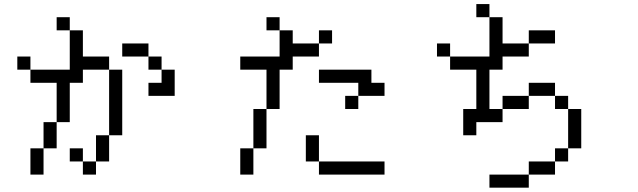

<svg xmlns="http://www.w3.org/2000/svg" viewBox="-20 -832 3040 915"><path d="M125 -125Q125 -125 125 0H187.5Q187.5 0 187.5 -125ZM375 -62.5V0H437.5V-62.5ZM375 -62.5V-125H312.5V-62.5ZM437.5 -62.5H500Q500 -62.5 500 -187.5H437.5Q437.5 -187.5 437.5 -62.5ZM187.5 -125H250Q250 -125 250 -250H187.5Q187.5 -250 187.5 -125ZM500 -187.5H562.5V-500H500ZM250 -250H312.5V-437.5H375V-500H500V-562.5H375Q375 -562.5 375 -687.5H312.5V-500H125V-437.5H250ZM750 -437.5H687.5V-375H812.5Q812.5 -375 812.5 -500H750ZM125 -500V-562.5H62.5V-500ZM750 -500V-562.5H687.5V-500ZM687.5 -562.5V-625H562.5V-562.5ZM312.5 -687.5V-750H250V-687.5Z M1812.5 0V-62.5H1500V0ZM1812.5 -375V-437.5H1750V-500H1500V-437.5H1687.5V-375H1625V-312.5H1687.5V-375ZM1562.5 -625V-687.5H1500V-625H1375V-687.5H1312.5Q1312.5 -687.5 1312.5 -562.5H1125V-500H1250V-312.5H1187.5V-125H1125Q1125 -125 1125 0H1187.5Q1187.5 0 1187.5 -125H1250V-312.5H1312.5V-500H1375V-562.5H1500V-625ZM1500 -62.5Q1500 -62.5 1500 -187.5H1437.5Q1437.5 -187.5 1437.5 -62.5ZM1312.5 -687.5V-750H1250V-687.5Z M2625 -625V-687.5H2500V-625H2375Q2375 -625 2375 -750H2312.5V-562.5H2125V-500H2250V-312.5H2187.5Q2187.5 -312.5 2187.5 -187.5H2250V-250H2375V-312.5H2312.5V-500H2375V-562.5H2500V-625ZM2500 0H2312.5V62.5H2500ZM2500 0H2625V-62.5H2500ZM2625 -62.5H2687.5V-125H2625ZM2687.5 -125H2750V-312.5H2687.5ZM2375 -312.5H2500V-375H2375ZM2687.5 -312.5V-375H2625V-312.5ZM2500 -375H2625V-437.5H2500ZM2125 -562.5V-625H2062.5V-562.5ZM2312.5 -750V-812.5H2250V-750Z"/></svg>

Font: Unifont
Style: Regular
Weight: 500
Version: Version 15.1.04